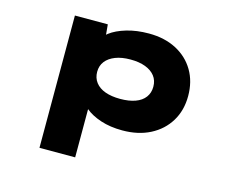

<svg xmlns="http://www.w3.org/2000/svg" viewBox="-106 -693 1261 1060"><g transform="rotate(15 524.5 -163.0)"><path d="M200 220V-536H388L399 -417L358 -426Q366 -458 401.5 -485Q437 -512 494 -529Q551 -546 621 -546Q711 -546 778 -511Q845 -476 882 -413.5Q919 -351 919 -268Q919 -186 881 -123.5Q843 -61 775 -26Q707 9 616 9Q547 9 492.5 -9Q438 -27 403.5 -56Q369 -85 359 -117L404 -131V220ZM560 -156Q610 -156 646 -169Q682 -182 701 -207.5Q720 -233 720 -268Q720 -304 700.5 -329Q681 -354 645.5 -367.5Q610 -381 560 -381Q510 -381 474 -367Q438 -353 418.5 -328Q399 -303 399 -268Q399 -233 418.5 -207.5Q438 -182 474 -169Q510 -156 560 -156Z"/></g></svg>

Font: Lexend Zetta Black
Style: Regular
Weight: 900
Designer: Bonnie Shaver-Troup, Thomas Jockin
Foundry: Lexend
Version: Version 1.007